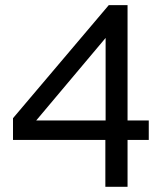

<svg xmlns="http://www.w3.org/2000/svg" viewBox="-20 -723 624 743"><path d="M387.7 0V-181.6H30.3V-265.6L400.9 -703.1H473.6V-256.8H555.7V-181.6H473.6V0ZM120.1 -256.8H388.7V-576.2Z"/></svg>

Font: Schibsted Grotesk
Style: Regular
Weight: 400
Designer: Bakken & Baeck AS, Henrik Kongsvoll
Foundry: Schibsted ASA
Version: Version 1.100; ttfautohint (v1.8.4.7-5d5b);gftools[0.9.25]